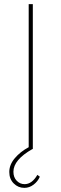

<svg xmlns="http://www.w3.org/2000/svg" viewBox="-20 -722 295 930"><path d="M173 134Q163 157 142.5 172.5Q122 188 98 188Q68 188 46.5 166.5Q25 145 25 111Q25 76 51.5 44.5Q78 13 119 -9V-702H139V0H137Q45 52 45 110Q45 137 61 153.5Q77 170 99 170Q135 170 161 125Z"/></svg>

Font: Josefin Sans Thin
Style: Regular
Weight: 250
Designer: Santiago Orozco
Foundry: Typemade
Version: Version 2.000